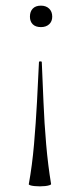

<svg xmlns="http://www.w3.org/2000/svg" viewBox="-20 -385 283 680"><path d="M161 267Q161 269 155 271Q149 273 140 274Q131 275 121 275Q111 275 101.5 274Q92 273 86.5 271Q81 269 82 267Q94 201 100.5 126Q107 51 111 -24Q115 -99 118 -165Q118 -167 120.5 -167.5Q123 -168 125.5 -167.5Q128 -167 128 -165Q131 -99 134 -24Q137 51 143.5 126Q150 201 161 267ZM125 -365Q143 -365 154 -354.5Q165 -344 165 -326Q165 -309 154 -299Q143 -289 125 -289Q106 -289 96 -299Q86 -309 86 -326Q86 -344 96 -354.5Q106 -365 125 -365Z"/></svg>

Font: Cormorant Garamond Light
Style: Regular
Weight: 300
Designer: Christian Thalmann (Catharsis Fonts)
Foundry: Catharsis Fonts
Version: Version 4.001